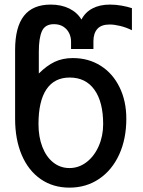

<svg xmlns="http://www.w3.org/2000/svg" viewBox="-20 -820 640 858"><path d="M47.5 -289.5V-596.5Q47.5 -699 87 -749.2Q126.5 -799.5 206.5 -799.5Q254 -799.5 289.8 -781.8Q325.5 -764 344 -732.5Q360.5 -765 393 -782.2Q425.5 -799.5 471.5 -799.5Q497 -799.5 523.8 -794.8Q550.5 -790 569.5 -783.5V-685Q544 -697.5 517.5 -704Q491 -710.5 470 -710.5Q432.5 -710.5 415 -690.8Q397.5 -671 397.5 -636V-601H297.5V-634.5Q297.5 -654.5 288.8 -672.2Q280 -690 262.8 -701Q245.5 -712 221 -712Q181.5 -712 167.5 -681Q153.5 -650 153.5 -589.5V-491.5Q188.5 -526.5 224 -543.5Q259.5 -560.5 305.5 -560.5Q375.5 -560.5 429.8 -526.2Q484 -492 514.2 -430.2Q544.5 -368.5 544.5 -289.5Q544.5 -199 512.5 -129.2Q480.5 -59.5 422.8 -20.5Q365 18.5 290.5 18.5Q217 18.5 162 -19.5Q107 -57.5 77.2 -127.2Q47.5 -197 47.5 -289.5ZM441 -265.5Q441 -364.5 402 -419Q363 -473.5 291.5 -473.5Q223 -473.5 187.5 -420.8Q152 -368 152 -265.5Q152 -208.5 169.2 -163.8Q186.5 -119 218 -94Q249.5 -69 290.5 -69Q332 -69 366.5 -95.2Q401 -121.5 421 -166.8Q441 -212 441 -265.5Z"/></svg>

Font: JuliaMono Medium
Style: Regular
Weight: 500
Monospace: yes
Designer: cormullion
Foundry: corm
Version: Version 0.054; ttfautohint (v1.8.4)